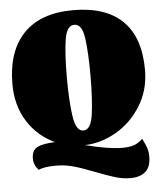

<svg xmlns="http://www.w3.org/2000/svg" viewBox="-59 -731 834 995"><g transform="rotate(-5 358.0 -233.5)"><path d="M703 -339Q703 -235 652 -153Q601 -71 521.5 -25.5Q442 20 359 22Q479 53 551 53Q585 53 609.5 45.5Q634 38 657 15Q672 44 679 64Q686 84 686 110Q686 164 657.5 188.5Q629 213 581 213Q540 213 500.5 201Q461 189 399 165Q336 140 291.5 127.5Q247 115 202 115Q137 115 109 129Q84 102 84 69Q84 24 114.5 9.5Q145 -5 205 -7Q116 -49 64 -131.5Q12 -214 12 -325Q12 -496 100.5 -588Q189 -680 358 -680Q528 -680 615.5 -594Q703 -508 703 -339ZM296 -334Q296 -214 307.5 -134Q319 -54 358 -54Q397 -54 408 -133.5Q419 -213 419 -334Q419 -457 408.5 -530.5Q398 -604 358 -604Q318 -604 307 -529.5Q296 -455 296 -334Z"/></g></svg>

Font: Sansita Black
Style: Regular
Weight: 900
Designer: Pablo Cosgaya
Foundry: Omnibus-Type
Version: Version 1.006; ttfautohint (v1.5)